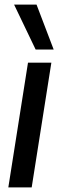

<svg xmlns="http://www.w3.org/2000/svg" viewBox="-20 -810 261 830"><path d="M117 0H16L101 -539H202ZM134 -596 41 -790H138L212 -596Z"/></svg>

Font: Georama Medium
Style: Italic
Weight: 500
Italic angle: -9°
Designer: Jean-Baptiste Levee
Foundry: Production Type
Version: Version 1.000